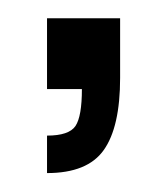

<svg xmlns="http://www.w3.org/2000/svg" viewBox="-20 -96 181 207"><path d="M30.7 90.6V50.2Q54.4 50.2 61.4 39.8Q68.3 29.4 68.3 0H30.7V-76.3H109.5V-12.1Q109.5 40.9 91.9 65.7Q74.4 90.6 30.7 90.6Z"/></svg>

Font: Rokkitt SemiBold
Style: Regular
Weight: 600
Designer: Vernon Adams
Foundry: Vernon Adams
Version: Version 3.103